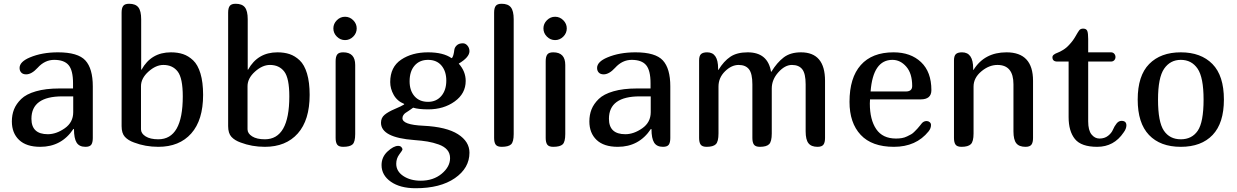

<svg xmlns="http://www.w3.org/2000/svg" viewBox="-20 -780 6572 1020"><path d="M370 -95Q307 0 194 0Q120 0 81.5 -36.5Q43 -73 43 -135Q43 -170 54.5 -199Q66 -228 92.5 -254Q119 -280 171 -295Q223 -310 295 -310H368V-338Q368 -406 344.5 -434Q321 -462 268 -462Q218 -462 180 -420Q148 -385 119 -385Q102 -385 93 -394.5Q84 -404 84 -419Q84 -452 139 -475Q203 -502 288 -502Q394 -502 433.5 -459Q473 -416 473 -321V-47Q473 -23 465 -11.5Q457 0 434 0Q401 0 387 -22.5Q373 -45 373 -94ZM311 -268Q147 -268 147 -149Q147 -67 234 -67Q279 -67 324 -98.5Q369 -130 369 -184V-268Z M730 -410H732Q783 -502 888 -502Q924 -502 952.5 -492.5Q981 -483 1006 -459.5Q1031 -436 1045 -389.5Q1059 -343 1059 -276Q1059 -142 996 -71Q933 0 821 0Q752 0 692 -23Q661 -34 643.5 -53Q626 -72 626 -110V-713Q626 -737 634.5 -748.5Q643 -760 666 -760Q700 -760 715 -741Q730 -722 730 -678ZM729 -93Q729 -71 753.5 -55.5Q778 -40 821 -40Q951 -40 951 -268Q951 -365 924 -400Q897 -435 848 -435Q808 -435 768.5 -399.5Q729 -364 729 -322Z M1296 -410H1298Q1349 -502 1454 -502Q1490 -502 1518.5 -492.5Q1547 -483 1572 -459.5Q1597 -436 1611 -389.5Q1625 -343 1625 -276Q1625 -142 1562 -71Q1499 0 1387 0Q1318 0 1258 -23Q1227 -34 1209.5 -53Q1192 -72 1192 -110V-713Q1192 -737 1200.5 -748.5Q1209 -760 1232 -760Q1266 -760 1281 -741Q1296 -722 1296 -678ZM1295 -93Q1295 -71 1319.5 -55.5Q1344 -40 1387 -40Q1517 -40 1517 -268Q1517 -365 1490 -400Q1463 -435 1414 -435Q1374 -435 1334.5 -399.5Q1295 -364 1295 -322Z M1769.5 -585.5Q1751 -604 1751 -629Q1751 -654 1769.5 -672.5Q1788 -691 1813 -691Q1838 -691 1856.5 -672.5Q1875 -654 1875 -629Q1875 -604 1856.5 -585.5Q1838 -567 1813 -567Q1788 -567 1769.5 -585.5ZM1867 -68Q1867 -26 1853 -13Q1839 0 1803 0Q1780 0 1771.5 -11.5Q1763 -23 1763 -47V-455Q1763 -479 1771.5 -490.5Q1780 -502 1803 -502Q1867 -502 1867 -435Z M2215 180Q2282 180 2326.5 143Q2371 106 2371 60Q2371 34 2355.5 16Q2340 -2 2310.5 -12.5Q2281 -23 2251.5 -28Q2222 -33 2181 -36Q2004 -49 2004 -128Q2004 -154 2023 -170Q2042 -186 2077.5 -201Q2113 -216 2127 -225V-228Q2090 -243 2071.5 -276Q2053 -309 2053 -344Q2053 -424 2111 -463Q2169 -502 2254 -502Q2335 -502 2379 -471Q2385 -474 2388.5 -487.5Q2392 -501 2393.5 -514.5Q2395 -528 2406.5 -539Q2418 -550 2439 -550Q2453 -550 2463.5 -537.5Q2474 -525 2474 -508Q2474 -476 2417 -442Q2454 -401 2454 -350Q2454 -283 2395.5 -241Q2337 -199 2255 -199Q2203 -199 2175 -208Q2166 -201 2153 -192.5Q2140 -184 2134 -180Q2128 -176 2123 -168.5Q2118 -161 2118 -152Q2118 -117 2229 -112Q2352 -106 2413 -67Q2474 -28 2474 31Q2474 113 2396.5 166.5Q2319 220 2188 220Q2106 220 2056.5 185.5Q2007 151 2007 97Q2007 54 2039 24.5Q2071 -5 2095 -5Q2106 -5 2112 1Q2118 7 2118 15Q2118 18 2101.5 40Q2085 62 2085 90Q2085 130 2122.5 155Q2160 180 2215 180ZM2351 -352Q2351 -401 2325.5 -431.5Q2300 -462 2254 -462Q2209 -462 2182.5 -431.5Q2156 -401 2156 -348Q2156 -299 2182 -269Q2208 -239 2254 -239Q2298 -239 2324.5 -270Q2351 -301 2351 -352Z M2709 -68Q2709 -26 2695 -13Q2681 0 2645 0Q2622 0 2613.5 -11.5Q2605 -23 2605 -47V-713Q2605 -737 2613.5 -748.5Q2622 -760 2645 -760Q2679 -760 2694 -741Q2709 -722 2709 -678Z M2885.5 -585.5Q2867 -604 2867 -629Q2867 -654 2885.5 -672.5Q2904 -691 2929 -691Q2954 -691 2972.5 -672.5Q2991 -654 2991 -629Q2991 -604 2972.5 -585.5Q2954 -567 2929 -567Q2904 -567 2885.5 -585.5ZM2983 -68Q2983 -26 2969 -13Q2955 0 2919 0Q2896 0 2887.5 -11.5Q2879 -23 2879 -47V-455Q2879 -479 2887.5 -490.5Q2896 -502 2919 -502Q2983 -502 2983 -435Z M3438 -95Q3375 0 3262 0Q3188 0 3149.5 -36.5Q3111 -73 3111 -135Q3111 -170 3122.5 -199Q3134 -228 3160.5 -254Q3187 -280 3239 -295Q3291 -310 3363 -310H3436V-338Q3436 -406 3412.5 -434Q3389 -462 3336 -462Q3286 -462 3248 -420Q3216 -385 3187 -385Q3170 -385 3161 -394.5Q3152 -404 3152 -419Q3152 -452 3207 -475Q3271 -502 3356 -502Q3462 -502 3501.5 -459Q3541 -416 3541 -321V-47Q3541 -23 3533 -11.5Q3525 0 3502 0Q3469 0 3455 -22.5Q3441 -45 3441 -94ZM3379 -268Q3215 -268 3215 -149Q3215 -67 3302 -67Q3347 -67 3392 -98.5Q3437 -130 3437 -184V-268Z M4260 -332Q4260 -389 4242 -412Q4224 -435 4187 -435Q4150 -435 4115 -396Q4080 -357 4080 -310V-71Q4080 -28 4066 -14Q4052 0 4017 0Q3994 0 3985.5 -11.5Q3977 -23 3977 -47V-332Q3977 -389 3959 -412Q3941 -435 3904 -435Q3866 -435 3831.5 -401Q3797 -367 3797 -320V-71Q3797 -28 3783 -14Q3769 0 3734 0Q3711 0 3702.5 -11.5Q3694 -23 3694 -47V-459Q3694 -483 3704 -492.5Q3714 -502 3737 -502Q3795 -502 3795 -416V-409H3797Q3825 -455 3860 -478.5Q3895 -502 3952 -502Q4059 -502 4076 -399H4078Q4108 -448 4143.5 -475Q4179 -502 4235 -502Q4363 -502 4363 -351V-47Q4363 -23 4354.5 -11.5Q4346 0 4323 0Q4290 0 4275 -19Q4260 -38 4260 -82Z M4878 -126Q4888 -137 4903 -137Q4912 -137 4919 -131Q4926 -125 4926 -116Q4926 -98 4913 -82Q4847 0 4729 0Q4612 0 4552.5 -63.5Q4493 -127 4493 -239Q4493 -367 4553 -434.5Q4613 -502 4727 -502Q4818 -502 4873 -450Q4928 -398 4928 -301Q4928 -252 4871 -252H4602Q4601 -244 4601 -230Q4601 -144 4635 -94Q4669 -44 4740 -44Q4757 -44 4771.5 -46.5Q4786 -49 4799 -55.5Q4812 -62 4820.5 -66.5Q4829 -71 4839.5 -82Q4850 -93 4854 -97Q4858 -101 4867.5 -113Q4877 -125 4878 -126ZM4721 -462Q4618 -462 4605 -294H4792Q4826 -294 4826 -323Q4826 -390 4794.5 -426Q4763 -462 4721 -462Z M5048 -459Q5048 -483 5058 -492.5Q5068 -502 5091 -502Q5150 -502 5150 -416V-409H5152Q5210 -502 5327 -502Q5468 -502 5468 -351V-47Q5468 -23 5459.5 -11.5Q5451 0 5428 0Q5394 0 5379 -19Q5364 -38 5364 -82V-332Q5364 -435 5279 -435Q5234 -435 5193 -400.5Q5152 -366 5152 -320V-71Q5152 -28 5137.5 -14Q5123 0 5088 0Q5065 0 5056.5 -11.5Q5048 -23 5048 -47Z M5809 0Q5724 0 5690.5 -41.5Q5657 -83 5657 -158V-453H5597Q5571 -453 5571 -476Q5571 -484 5579 -490Q5587 -496 5598.5 -500Q5610 -504 5628 -515Q5646 -526 5661 -543Q5680 -563 5693 -586Q5706 -609 5713 -618.5Q5720 -628 5734 -628Q5751 -628 5756 -616Q5761 -604 5761 -573V-502H5882Q5893 -502 5899.5 -494.5Q5906 -487 5906 -477Q5906 -467 5899.5 -460Q5893 -453 5882 -453H5761V-135Q5761 -88 5778.5 -66Q5796 -44 5821 -44Q5848 -44 5866.5 -58.5Q5885 -73 5892.5 -91Q5900 -109 5911.5 -123.5Q5923 -138 5938 -138Q5964 -138 5964 -114Q5964 -96 5949 -76Q5898 0 5809 0Z M6024 -251Q6024 -378 6085 -440Q6146 -502 6253 -502Q6360 -502 6421 -440Q6482 -378 6482 -251Q6482 -126 6422 -63Q6362 0 6253 0Q6144 0 6084 -63Q6024 -126 6024 -251ZM6374 -251Q6374 -369 6342 -415.5Q6310 -462 6253 -462Q6197 -462 6164.5 -415Q6132 -368 6132 -251Q6132 -132 6163 -86Q6194 -40 6253 -40Q6312 -40 6343 -85.5Q6374 -131 6374 -251Z"/></svg>

Font: Marmelad
Style: Regular
Weight: 400
Designer: Manvel Shmavonyan
Foundry: Cyreal
Version: Version 1.001;PS 001.001;hotconv 1.0.88;makeotf.lib2.5.64775